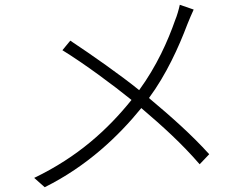

<svg xmlns="http://www.w3.org/2000/svg" viewBox="-20 -764 1040 803"><path d="M732 -744C728 -725 720 -697 713 -681C682 -592 635 -487 562 -387C487 -448 363 -535 274 -594L241 -554C332 -498 455 -407 530 -346C431 -223 306 -108 123 -20L167 19C344 -69 475 -194 571 -312C660 -236 739 -165 815 -77L855 -119C782 -200 695 -277 603 -354C675 -451 728 -568 763 -661C771 -680 782 -708 790 -724Z"/></svg>

Font: Spoqa Han Sans Neo Light
Style: Regular
Weight: 300
Designer: [Spoqa Han Sans Neo] Dong-huui Kim ___ Younghwa Kang ___ Yujin Lee ___ [Noto Sans] Ryoko NISHIZUKA ____ (kana & ideograp
Foundry: Spoqa (http://www.spoqa-han-sans.com)
Version: Version 1.100;hotconv 1.0.109;makeotfexe 2.5.65596